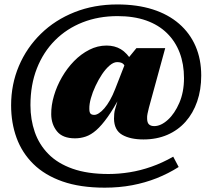

<svg xmlns="http://www.w3.org/2000/svg" viewBox="-20 -711 941 864"><path d="M625.5 -83.5Q566.5 -83.5 530.2 -104.2Q494 -125 493 -176.5Q493 -187 494 -199Q495 -211 499 -223L517 -284.5H524.5Q492 -223 464.5 -184.5Q437 -146 413.2 -125.2Q389.5 -104.5 366 -96.5Q342.5 -88.5 317.5 -88.5Q262 -88.5 236.5 -120Q211 -151.5 210.5 -196.5Q210 -237 222.8 -280.2Q235.5 -323.5 258.8 -363.8Q282 -404 313.2 -436Q344.5 -468 381.8 -487Q419 -506 459.5 -506Q496 -506 523.8 -489.5Q551.5 -473 576 -433L551 -394.5Q545 -410.5 536.8 -421Q528.5 -431.5 507 -431.5Q491 -431.5 473.2 -416.2Q455.5 -401 439.2 -376.8Q423 -352.5 409.8 -324.2Q396.5 -296 389 -269Q381.5 -242 382 -221.5Q382 -205.5 387.2 -199.8Q392.5 -194 404.5 -194Q413.5 -194 425.2 -201.5Q437 -209 449.8 -223.8Q462.5 -238.5 475 -260.5Q487.5 -282.5 498.5 -311L548.5 -439L594 -494.5H723.5L650 -226Q646 -210.5 643.8 -199.2Q641.5 -188 642 -178.5Q642 -159 650.5 -151.2Q659 -143.5 674 -143.5Q704 -143.5 735 -171.5Q766 -199.5 787 -248.2Q808 -297 808 -359.5Q808 -422.5 788.5 -473.8Q769 -525 731.2 -562Q693.5 -599 637.8 -618.8Q582 -638.5 509 -638.5Q423.5 -638.5 352 -610.5Q280.5 -582.5 227.8 -529.8Q175 -477 146 -403.2Q117 -329.5 117 -237.5Q117 -173 136.5 -116.8Q156 -60.5 197.8 -18Q239.5 24.5 306.5 48.2Q373.5 72 468 72Q515 72 563.5 64.2Q612 56.5 661.2 39.2Q710.5 22 759.5 -6L784 40.5Q737.5 70 685.2 90.8Q633 111.5 574.8 122.5Q516.5 133.5 451.5 133.5Q341 133.5 261.2 105.5Q181.5 77.5 130.2 27Q79 -23.5 54.5 -90.8Q30 -158 30 -237Q30 -331.5 65 -414Q100 -496.5 164 -559Q228 -621.5 315.5 -656.2Q403 -691 508 -691Q597 -691 667 -668.8Q737 -646.5 785.8 -604.2Q834.5 -562 860 -503.2Q885.5 -444.5 885.5 -371Q885.5 -307 867.2 -254.2Q849 -201.5 815 -163.2Q781 -125 733 -104.2Q685 -83.5 625.5 -83.5Z"/></svg>

Font: Newsreader 16pt 16pt ExtraBold
Style: Regular
Weight: 800
Version: Version 1.003